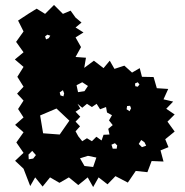

<svg xmlns="http://www.w3.org/2000/svg" viewBox="-20 -736 745 775"><path d="M75 -55 41 -87 75 -119 46 -161 75 -202 41 -232 75 -262 53 -296 75 -330 49 -358 75 -386 50 -426 75 -466 40 -496 75 -525 45 -567 75 -609 53 -653 94 -680 128 -701 162 -680 198 -716 234 -680 265 -693 285 -665 309 -645 285 -625 317 -605 285 -585 307 -546 285 -506 327 -503 320 -462 359 -491 398 -461 423 -491 442 -458 482 -471 513 -443 544 -461 553 -426 600 -425 613 -380 659 -377 640 -335 679 -326 651 -297 685 -274 656 -245 685 -205 647 -174 660 -142 628 -129 640 -84 592 -86 575 -41 528 -46 496 1 446 -25 414 8 378 -20 356 19 334 -20 296 11 258 -20 220 2 182 -20 152 17 122 -20 102 15ZM183 -592 171 -596 162 -589 166 -577 177 -582ZM335 -389 312 -404 289 -392 295 -364 321 -368ZM543 -395 536 -404 525 -399 526 -388 536 -386ZM234 -372 221 -363 224 -351 236 -347 239 -359ZM312 -166 331 -178 351 -166 369 -184 390 -169 398 -192 422 -193 417 -216 435 -231 420 -250 432 -271 412 -282 408 -304 384 -295 370 -317 351 -304 331 -317 312 -301 293 -317 304 -298 285 -285 304 -265 285 -245 303 -226 285 -206 296 -186ZM505 -309 493 -308 491 -295 503 -287 509 -299ZM260 -249 208 -298 142 -270 154 -198 221 -193ZM563 -162 550 -171 540 -155 553 -142 570 -148ZM444 -158 430 -152 435 -136H451L453 -149ZM110 -127 95 -112 96 -93 114 -96 125 -110ZM369 -100 335 -107 303 -97 321 -66 356 -62Z"/></svg>

Font: Rubik Gemstones
Style: Regular
Weight: 400
Designer: Hubert and Fischer, NaN
Foundry: Hubert and Fischer, NaN
Version: Version 2.200